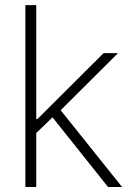

<svg xmlns="http://www.w3.org/2000/svg" viewBox="-20 -748 527 768"><path d="M119.6 -210.9V-272H129.9L394.5 -535.6H452.1L210 -294.4L204.6 -292.5ZM81.5 0V-727.5H125V0ZM412.1 0 182.6 -288.1 214.4 -317.4 468.3 0Z"/></svg>

Font: Inter 20pt ExtraLight
Style: Regular
Weight: 250
Version: Version 4.001;git-66647c0bb